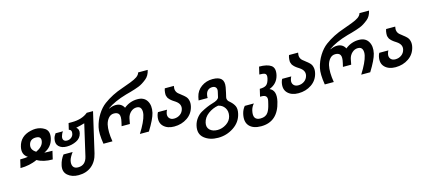

<svg xmlns="http://www.w3.org/2000/svg" viewBox="-69 -1352 4960 2244"><g transform="rotate(-15 2411.0 -230.0)"><path d="M344 -98Q350 -98 363.5 -97Q377 -96 388 -96Q394 -96 412 -95.5Q430 -95 442 -95L419 4Q305 4 234 -39Q139 4 29 4L52 -95Q119 -95 146 -101Q77 -144 98 -236Q126 -356 255 -386Q289 -394 316 -394Q377 -394 426 -362Q481 -325 460 -236Q437 -140 344 -98ZM349 -229Q364 -295 293 -295Q222 -295 207 -229Q194 -171 256 -133Q336 -170 349 -229Z M640 -166Q667 -166 689 -182.5Q711 -199 717 -225Q728 -272 690 -283L708 -359H748Q871 -359 944 -420H1020L909 62Q887 156 823.5 208Q760 260 665 260Q584 260 534 216Q484 172 502 95Q517 29 556 -20H666Q627 33 618 69Q607 115 623.5 142.5Q640 170 683 170Q774 170 797 69L884 -309Q834 -294 780 -283Q815 -257 803 -209Q789 -152 735 -126Q680 -99 618 -99Q556 -99 522 -132.5Q488 -166 502 -225Q508 -254 530 -283H620Q601 -260 593 -228Q586 -199 598.5 -182.5Q611 -166 640 -166Z M1577 -225Q1587 -270 1574 -300Q1561 -330 1522 -330Q1482 -330 1451 -301.5Q1420 -273 1410 -230Q1410 -225 1397 -163H1297L1307 -206Q1324 -277 1307 -304Q1291 -330 1248 -330Q1209 -330 1182.5 -300Q1156 -270 1145 -225Q1127 -144 1148 -20H1039Q1018 -152 1034 -221Q1052 -300 1094.5 -367.5Q1137 -435 1190 -474Q1290 -548 1422 -592Q1446 -600 1526 -630Q1581 -651 1608 -670Q1640 -693 1646 -720H1762Q1747 -652 1704 -618Q1651 -575 1607 -558Q1561 -540 1497 -522L1445 -508Q1296 -465 1209 -402L1212 -400Q1255 -420 1292 -420Q1362 -420 1392 -361Q1465 -420 1556 -420Q1636 -420 1670.5 -363Q1705 -306 1686 -221Q1669 -149 1589 -20H1480Q1560 -147 1577 -225Z M1913 -90Q1955 -90 1987 -113Q2019 -136 2029 -176Q2043 -234 1982 -276Q1981 -277 1967 -286Q1953 -295 1951 -296.5Q1949 -298 1936.5 -307.5Q1924 -317 1921.5 -320.5Q1919 -324 1910 -333.5Q1901 -343 1899 -349Q1897 -355 1892.5 -366Q1888 -377 1888 -387Q1888 -397 1888.5 -409.5Q1889 -422 1892 -436Q1894 -447 1899 -460H2009Q1994 -397 2037 -362Q2042 -358 2055.5 -347.5Q2069 -337 2077 -330Q2080 -328 2088 -321.5Q2096 -315 2098.5 -312.5Q2101 -310 2107.5 -304Q2114 -298 2116.5 -295Q2119 -292 2123.5 -286Q2128 -280 2130.5 -275Q2133 -270 2135.5 -263Q2138 -256 2140 -248Q2148 -216 2139 -177Q2120 -94 2051 -47Q1982 0 1892 0Q1809 0 1763 -46Q1717 -92 1735 -173Q1739 -192 1750 -212H1860Q1851 -198 1845 -173Q1837 -137 1856.5 -113.5Q1876 -90 1913 -90Z M2252 -262Q2269 -335 2328.5 -377.5Q2388 -420 2465 -420Q2539 -420 2570 -388.5Q2601 -357 2590 -290Q2582 -249 2577 -226L2565 -174Q2561 -158 2566.5 -144Q2572 -130 2578.5 -123.5Q2585 -117 2598 -106Q2633 -75 2648 -40.5Q2663 -6 2650 50Q2628 147 2541 204Q2456 260 2354 260Q2252 260 2187 207Q2122 154 2145 56Q2156 10 2184 -27Q2212 -64 2247 -84Q2324 -127 2391 -146Q2465 -166 2473 -199L2487 -261Q2495 -292 2481.5 -311Q2468 -330 2438 -330Q2407 -330 2386 -312.5Q2365 -295 2358 -264Q2352 -240 2354 -221H2244Q2245 -231 2252 -262ZM2256 52Q2244 106 2277.5 138Q2311 170 2371 170Q2426 170 2477 137Q2528 104 2541 49Q2554 -9 2526.5 -51Q2499 -93 2448 -103Q2382 -92 2326 -51Q2270 -10 2256 52Z M2874 260Q2777 260 2731.5 209.5Q2686 159 2707 66Q2718 17 2749 -20H2859Q2828 15 2819 58Q2794 170 2890 170Q2954 170 2983 126Q3005 93 3019 33L3028 -5Q3044 -77 2968 -77H2949L2970 -167Q3025 -167 3050 -186Q3075 -205 3088 -259Q3100 -309 3074 -321Q3054 -330 3008 -330L3029 -420Q3127 -420 3173 -387Q3219 -354 3200 -270Q3177 -172 3079 -135Q3161 -100 3130 32Q3077 260 2874 260Z M3416 -90Q3458 -90 3490 -113Q3522 -136 3532 -176Q3546 -234 3485 -276Q3484 -277 3470 -286Q3456 -295 3454 -296.5Q3452 -298 3439.5 -307.5Q3427 -317 3424.5 -320.5Q3422 -324 3413 -333.5Q3404 -343 3402 -349Q3400 -355 3395.5 -366Q3391 -377 3391 -387Q3391 -397 3391.5 -409.5Q3392 -422 3395 -436Q3397 -447 3402 -460H3512Q3497 -397 3540 -362Q3545 -358 3558.5 -347.5Q3572 -337 3580 -330Q3583 -328 3591 -321.5Q3599 -315 3601.5 -312.5Q3604 -310 3610.5 -304Q3617 -298 3619.5 -295Q3622 -292 3626.5 -286Q3631 -280 3633.5 -275Q3636 -270 3638.5 -263Q3641 -256 3643 -248Q3651 -216 3642 -177Q3623 -94 3554 -47Q3485 0 3395 0Q3312 0 3266 -46Q3220 -92 3238 -173Q3242 -192 3253 -212H3363Q3354 -198 3348 -173Q3340 -137 3359.5 -113.5Q3379 -90 3416 -90Z M4255 -225Q4265 -270 4252 -300Q4239 -330 4200 -330Q4160 -330 4129 -301.5Q4098 -273 4088 -230Q4088 -225 4075 -163H3975L3985 -206Q4002 -277 3985 -304Q3969 -330 3926 -330Q3887 -330 3860.5 -300Q3834 -270 3823 -225Q3805 -144 3826 -20H3717Q3696 -152 3712 -221Q3730 -300 3772.5 -367.5Q3815 -435 3868 -474Q3968 -548 4100 -592Q4124 -600 4204 -630Q4259 -651 4286 -670Q4318 -693 4324 -720H4440Q4425 -652 4382 -618Q4329 -575 4285 -558Q4239 -540 4175 -522L4123 -508Q3974 -465 3887 -402L3890 -400Q3933 -420 3970 -420Q4040 -420 4070 -361Q4143 -420 4234 -420Q4314 -420 4348.5 -363Q4383 -306 4364 -221Q4347 -149 4267 -20H4158Q4238 -147 4255 -225Z M4591 -90Q4633 -90 4665 -113Q4697 -136 4707 -176Q4721 -234 4660 -276Q4659 -277 4645 -286Q4631 -295 4629 -296.5Q4627 -298 4614.5 -307.5Q4602 -317 4599.5 -320.5Q4597 -324 4588 -333.5Q4579 -343 4577 -349Q4575 -355 4570.5 -366Q4566 -377 4566 -387Q4566 -397 4566.5 -409.5Q4567 -422 4570 -436Q4572 -447 4577 -460H4687Q4672 -397 4715 -362Q4720 -358 4733.5 -347.5Q4747 -337 4755 -330Q4758 -328 4766 -321.5Q4774 -315 4776.5 -312.5Q4779 -310 4785.5 -304Q4792 -298 4794.5 -295Q4797 -292 4801.5 -286Q4806 -280 4808.5 -275Q4811 -270 4813.5 -263Q4816 -256 4818 -248Q4826 -216 4817 -177Q4798 -94 4729 -47Q4660 0 4570 0Q4487 0 4441 -46Q4395 -92 4413 -173Q4417 -192 4428 -212H4538Q4529 -198 4523 -173Q4515 -137 4534.5 -113.5Q4554 -90 4591 -90Z"/></g></svg>

Font: Miedinger
Style: Bold-Italic
Weight: 700
Italic angle: -13°
Version: Version 001.000